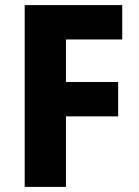

<svg xmlns="http://www.w3.org/2000/svg" viewBox="-20 -734 544 754"><path d="M239 0V-277H444V-412H239V-579H460V-714H77V0Z"/></svg>

Font: Noto Sans Gujarati UI SemiCondensed ExtraBold
Style: Regular
Weight: 800
Width: 4
Designer: Jelle Bosma - Monotype Design Team, Universal Thirst
Foundry: Monotype Imaging Inc.
Version: Version 2.106